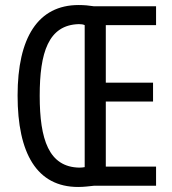

<svg xmlns="http://www.w3.org/2000/svg" viewBox="-20 -739 686 764"><path d="M293 -719C131 -719 50 -589 50 -359C50 -128 127 5 291 5C315 5 335 2 355 0H601V-76H401V-335H589V-410H401V-639H601V-714H354C335 -717 315 -719 293 -719ZM294 -643C303 -643 311 -642 317 -639V-74C312 -73 304 -72 296 -72C174 -74 138 -184 138 -358C138 -529 172 -640 294 -643Z"/></svg>

Font: Noto Sans Ethiopic ExtCond
Style: Regular
Weight: 400
Width: 2
Designer: Monotype Design Team
Foundry: Monotype Imaging Inc.
Version: Version 2.102